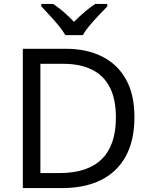

<svg xmlns="http://www.w3.org/2000/svg" viewBox="-20 -964 770 984"><path d="M669 -364Q669 -244 624.5 -163Q580 -82 497 -41Q414 0 296 0H97V-714H317Q425 -714 504 -674Q583 -634 626 -556.5Q669 -479 669 -364ZM574 -361Q574 -456 542.5 -517Q511 -578 450.5 -607.5Q390 -637 304 -637H187V-77H284Q429 -77 501.5 -148.5Q574 -220 574 -361ZM315 -784Q302 -807 280 -833.5Q258 -860 234 -886Q210 -912 192 -931V-944H252Q278 -927 306 -903Q334 -879 359 -852Q386 -879 414 -903Q442 -927 468 -944H530V-931Q511 -912 486.5 -886Q462 -860 439.5 -833.5Q417 -807 405 -784Z"/></svg>

Font: Noto Sans Telugu
Style: Regular
Weight: 400
Designer: Jelle Bosma - Monotype Design Team
Foundry: Monotype Imaging Inc.
Version: Version 2.003